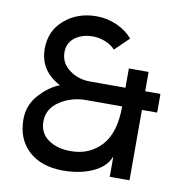

<svg xmlns="http://www.w3.org/2000/svg" viewBox="-81 -793 860 881"><g transform="rotate(10 349.5 -353.0)"><path d="M319 -328Q250 -328 196 -292.5Q142 -257 142 -198Q142 -144 183 -114.5Q224 -85 289 -85Q376 -85 431 -145Q486 -205 486 -328ZM319 -415H486V-505H578V-415H649V-328H578V0H486V-95Q467 -45 407.5 -18Q348 9 269 9Q168 9 109 -45Q50 -99 50 -192Q50 -258 94.5 -307Q139 -356 188 -374Q90 -425 90 -528Q90 -611 150.5 -663Q211 -715 299 -715Q349 -715 394 -695Q439 -675 468 -641L403 -578Q387 -597 358 -609Q329 -621 299 -621Q249 -621 215.5 -596Q182 -571 182 -528Q182 -477 224 -446Q266 -415 319 -415Z"/></g></svg>

Font: Edgecutting Lite Sharp
Style: Medium
Weight: 500
Designer: RandomMaerks (Nguyen Gia Bao)
Version: Version 1.0